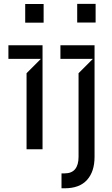

<svg xmlns="http://www.w3.org/2000/svg" viewBox="-20 -783 585 1007"><path d="M119.3 0V-399.1L194.6 -474.4H24.1V-545.5H203.1V0ZM112.2 -664.1V-762.1H208.8V-664.1ZM302.6 126.4Q306.5 126.4 310.4 126.4Q314.3 126.4 318.2 126.4Q355.8 126.4 373.9 104.2Q392 82 392 39.8V-399.1L467.3 -474.4H296.9V-545.5H475.9V39.8Q475.9 117.2 436.3 160.9Q396.7 204.5 319.6 204.5Q315.3 204.5 311.1 204.5Q306.8 204.5 302.6 204.5ZM384.9 -664.8V-762.8H481.5V-664.8Z"/></svg>

Font: Riot Sans
Style: Regular
Weight: 400
Designer: Rasmus Andersson
Foundry: rsms
Version: Version 3.005